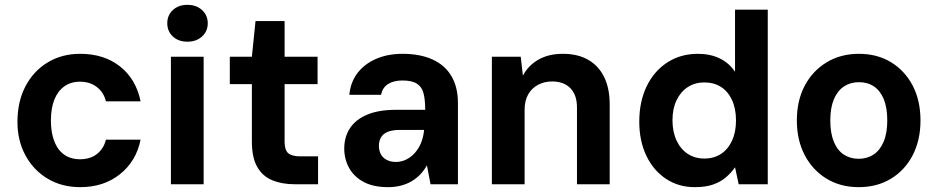

<svg xmlns="http://www.w3.org/2000/svg" viewBox="-20 -760 3870 792"><path d="M311 12Q235 12 176.5 -23Q118 -58 85 -119Q52 -180 52 -257Q52 -341 85 -404Q118 -467 176.5 -502.5Q235 -538 311 -538Q409 -538 475 -486Q541 -434 560 -342H417Q408 -379 379.5 -401Q351 -423 310 -423Q272 -423 245 -403.5Q218 -384 204 -348.5Q190 -313 190 -263Q190 -226 198 -196Q206 -166 221 -145.5Q236 -125 258.5 -114Q281 -103 310 -103Q338 -103 359.5 -112.5Q381 -122 396 -140.5Q411 -159 417 -184H560Q542 -95 475 -41.5Q408 12 311 12Z M685 0V-526H820V0ZM753 -588Q716 -588 693 -609.5Q670 -631 670 -664Q670 -697 693 -718.5Q716 -740 753 -740Q790 -740 813.5 -718.5Q837 -697 837 -664Q837 -631 813.5 -609.5Q790 -588 753 -588Z M1195 0Q1143 0 1103 -16.5Q1063 -33 1041 -71.5Q1019 -110 1019 -177V-413H928V-526H1019L1034 -673H1154V-526H1290V-413H1154V-175Q1154 -141 1169 -128Q1184 -115 1220 -115H1292V0Z M1581 12Q1520 12 1480 -9.5Q1440 -31 1420 -67.5Q1400 -104 1400 -147Q1400 -195 1423.5 -231Q1447 -267 1494.5 -287Q1542 -307 1613 -307H1734Q1734 -349 1727 -375.5Q1720 -402 1699.5 -415Q1679 -428 1640 -428Q1604 -428 1581 -413.5Q1558 -399 1552 -369H1421Q1426 -421 1454.5 -458.5Q1483 -496 1531 -517Q1579 -538 1641 -538Q1713 -538 1764.5 -514.5Q1816 -491 1842.5 -445.5Q1869 -400 1869 -335V0H1756L1741 -78Q1730 -58 1714.5 -41.5Q1699 -25 1679 -13Q1659 -1 1634.5 5.5Q1610 12 1581 12ZM1613 -92Q1636 -92 1656 -102Q1676 -112 1691.5 -129.5Q1707 -147 1716.5 -170Q1726 -193 1729 -220V-224H1628Q1598 -224 1579 -216Q1560 -208 1551.5 -193Q1543 -178 1543 -159Q1543 -138 1551.5 -123Q1560 -108 1576 -100Q1592 -92 1613 -92Z M2009 0V-526H2128L2137 -448Q2159 -490 2201 -514Q2243 -538 2302 -538Q2363 -538 2406 -513.5Q2449 -489 2472 -442.5Q2495 -396 2495 -329V0H2360V-317Q2360 -368 2333 -396Q2306 -424 2257 -424Q2226 -424 2200 -410.5Q2174 -397 2159 -371Q2144 -345 2144 -307V0Z M2846 12Q2779 12 2727 -22.5Q2675 -57 2646 -118Q2617 -179 2617 -258Q2617 -340 2647 -403Q2677 -466 2732 -502Q2787 -538 2859 -538Q2910 -538 2949 -519Q2988 -500 3012 -464V-720H3147V0H3027L3012 -70Q2997 -48 2975 -29Q2953 -10 2922 1Q2891 12 2846 12ZM2885 -106Q2925 -106 2954 -125Q2983 -144 2999.5 -179.5Q3016 -215 3016 -263Q3016 -312 2999.5 -347.5Q2983 -383 2954 -401.5Q2925 -420 2885 -420Q2847 -420 2817.5 -401Q2788 -382 2771 -347Q2754 -312 2754 -264Q2754 -216 2771 -180Q2788 -144 2817.5 -125Q2847 -106 2885 -106Z M3522 12Q3447 12 3389.5 -23Q3332 -58 3299.5 -120Q3267 -182 3267 -263Q3267 -345 3299.5 -406.5Q3332 -468 3390 -503Q3448 -538 3523 -538Q3599 -538 3656 -503Q3713 -468 3745 -406.5Q3777 -345 3777 -263Q3777 -182 3745 -120Q3713 -58 3655.5 -23Q3598 12 3522 12ZM3522 -105Q3557 -105 3583.5 -122.5Q3610 -140 3625 -175.5Q3640 -211 3640 -263Q3640 -316 3625.5 -351Q3611 -386 3585 -403.5Q3559 -421 3523 -421Q3488 -421 3461.5 -403.5Q3435 -386 3420 -351Q3405 -316 3405 -263Q3405 -211 3419.5 -175.5Q3434 -140 3460.5 -122.5Q3487 -105 3522 -105Z"/></svg>

Font: DM Sans 9pt
Style: Bold
Weight: 700
Version: Version 4.004;gftools[0.9.30]